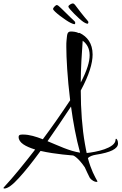

<svg xmlns="http://www.w3.org/2000/svg" viewBox="-110 -993 698 1103"><path d="M390 -857C391 -857 392 -857 393 -857C396 -857 397 -859 397 -863C398 -864 398 -865 398 -866C398 -868 395 -873 390 -878C381 -887 325 -958 321 -965C317 -970 313 -973 310 -973C309 -973 308 -973 307 -973C301 -973 283 -963 283 -956C283 -956 283 -955 283 -955C283 -955 283 -954 283 -954C283 -945 344 -884 369 -867C377 -862 384 -858 390 -857ZM317 -854C320 -854 322 -856 322 -861C322 -862 322 -862 322 -863C322 -867 319 -871 313 -876C301 -886 236 -952 230 -956C225 -961 220 -964 217 -964C217 -964 216 -964 216 -964C210 -964 195 -949 195 -942C195 -942 195 -941 195 -941C195 -929 268 -875 295 -862C306 -857 313 -854 317 -854ZM-85 90C-66 90 -38 70 -2 30C35 -10 76 -62 123 -126C210 -106 312 -100 309 -100C309 -100 309 -100 309 -100C316 -99 342 -83 377 -32C386 -11 396 8 405 27C416 44 435 52 444 52C448 52 450 51 450 49C433 18 414 -15 395 -84C403 -95 423 -101 440 -104C525 -117 568 -138 568 -169C568 -185 561 -196 557 -196C555 -196 554 -194 554 -191C554 -141 439 -119 388 -114C385 -130 381 -147 378 -166C362 -255 354 -364 354 -473C402 -562 422 -629 422 -680C422 -745 390 -783 349 -803C348 -803 347 -804 346 -804C344 -804 343 -804 342 -803C329 -810 310 -812 297 -812C273 -812 276 -790 272 -758C271 -751 271 -739 271 -723C271 -663 277 -546 293 -417C244 -343 192 -268 136 -193C97 -208 59 -220 24 -220C11 -220 -3 -221 -3 -206C-3 -173 37 -151 92 -134C29 -53 -32 23 -87 82C-89 84 -90 86 -90 87C-90 89 -88 90 -85 90ZM354 -519C354 -603 360 -686 365 -759C388 -742 405 -716 405 -676C405 -639 391 -590 354 -519ZM350 -116C289 -125 224 -157 163 -182C206 -243 251 -310 298 -381C310 -292 327 -199 350 -116Z"/></svg>

Font: Comforter
Style: Regular
Weight: 400
Designer: Robert E. Leuschke
Foundry: Robert E. Leuschke
Version: Version 1.013; ttfautohint (v1.8.3)